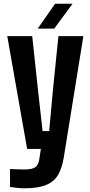

<svg xmlns="http://www.w3.org/2000/svg" viewBox="-20 -792 478 1021"><path d="M109.5 209.2Q92.7 209.2 72.2 207.2Q51.7 205.2 33.3 202.4V106.7Q47.5 107.5 70.4 108.3Q93.3 109.2 109 109.2Q151.2 109.2 167.7 97.2Q184.1 85.2 188.7 55.7L197.3 0H124.3L18.6 -600H151.3L180.9 -323.4L206.4 -95.1H241.4L262.5 -323.4L290.7 -600H423.4L319 45.8Q310.2 99.5 290 135.9Q269.8 172.3 227.4 190.8Q185.1 209.2 109.5 209.2ZM180.7 -640 273.2 -772.3H365.9L268.6 -640Z"/></svg>

Font: Big Shoulders Thin
Style: Regular
Weight: 100
Version: Version 2.002